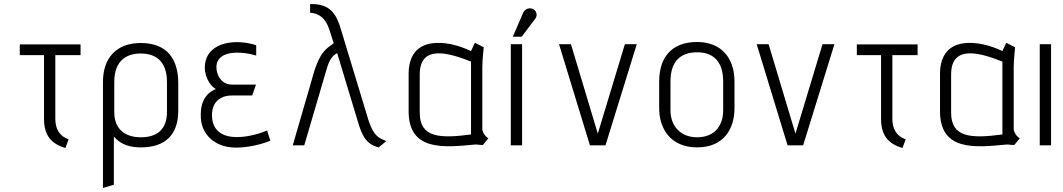

<svg xmlns="http://www.w3.org/2000/svg" viewBox="-20 -720 5263 951"><path d="M320 -30C273 -46 254 -83 254 -132V-447H379V-500H78V-447H198V-132C198 -54 229 -9 304 13Z M544 195V-44C580 0 631 10 678 10C801 10 863 -55 863 -172V-307C863 -424 811 -507 677 -507C557 -507 490 -433 490 -315V211ZM807 -165C807 -76 754 -40 678 -40C602 -40 546 -78 546 -165V-314C546 -427 615 -455 676 -455C742 -455 807 -426 807 -313Z M1303 -74C1303 -74 1232 -41 1154 -41C1070 -41 1030 -82 1030 -150C1030 -210 1066 -247 1129 -247H1229L1248 -301H1129C1075 -301 1051 -351 1052 -389C1055 -475 1178 -466 1249 -445V-496C1152 -528 1013 -515 996 -406C987 -348 1019 -295 1049 -279C991 -255 970 -202 975 -132C981 -54 1043 11 1149 11C1241 11 1319 -23 1319 -23Z M1893 -21C1861 -37 1834 -37 1805 -125L1663 -593C1636 -672 1597 -701 1516 -700V-657C1564 -654 1593 -626 1610 -577L1633 -506C1593 -477 1568 -462 1538 -372L1430 0H1487L1593 -361C1606 -406 1615 -438 1650 -457L1754 -113C1772 -54 1791 -5 1856 10Z M2399 -35C2375 -49 2369 -77 2369 -77V-389C2369 -421 2376 -486 2376 -486L2332 -508L2313 -467C2200 -522 2004 -551 2004 -354V-169C2004 29 2177 11 2332 -4C2345 -5 2360 -1 2372 -2ZM2313 -54C2156 -33 2059 -39 2059 -162V-351C2059 -504 2209 -456 2313 -415Z M2564 -538 2633 -630C2643 -644 2638 -670 2616 -677C2599 -682 2580 -676 2571 -656L2520 -538ZM2566 0V-501H2510V0Z M2979 0 3134 -501H3075L2941 -58L2808 -501H2749L2902 0Z M3618 -316C3618 -437 3549 -512 3433 -512C3312 -512 3245 -442 3245 -316V-184C3245 -82 3302 10 3433 10C3565 10 3618 -82 3618 -184ZM3562 -174C3562 -95 3517 -40 3433 -40C3351 -40 3301 -95 3301 -174V-316C3301 -421 3355 -461 3433 -461C3508 -461 3562 -421 3562 -316Z M3958 0 4113 -501H4054L3920 -58L3787 -501H3728L3881 0Z M4466 -30C4419 -46 4400 -83 4400 -132V-447H4525V-500H4224V-447H4344V-132C4344 -54 4375 -9 4450 13Z M5031 -35C5007 -49 5001 -77 5001 -77V-389C5001 -421 5008 -486 5008 -486L4964 -508L4945 -467C4832 -522 4636 -551 4636 -354V-169C4636 29 4809 11 4964 -4C4977 -5 4992 -1 5004 -2ZM4945 -54C4788 -33 4691 -39 4691 -162V-351C4691 -504 4841 -456 4945 -415Z M5186 0V-501H5130V0Z"/></svg>

Font: Advent Pro
Style: Regular
Weight: 400
Designer: Andreas Kalpakidis
Foundry: Andreas Kalpakidis
Version: Version 2.002 2008